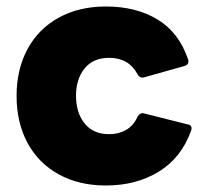

<svg xmlns="http://www.w3.org/2000/svg" viewBox="-20 -561 634 591"><path d="M31 -266Q31 -347 64.5 -409.5Q98 -472 160.5 -506.5Q223 -541 306 -541Q399 -541 465 -501Q531 -461 559 -378Q560 -376 560 -372Q560 -361 548 -358L424 -323L419 -322Q409 -322 403 -333Q376 -383 316 -383Q267 -383 240.5 -350.5Q214 -318 214 -266Q214 -214 240.5 -181Q267 -148 316 -148Q345 -148 368 -161Q391 -174 403 -201Q411 -215 423 -212L558 -178Q566 -177 568.5 -171.5Q571 -166 568 -158Q538 -75 468.5 -32.5Q399 10 306 10Q223 10 160.5 -24.5Q98 -59 64.5 -121.5Q31 -184 31 -266Z"/></svg>

Font: LINE Seed Sans TH App ExtraBold
Style: Regular
Weight: 800
Designer: Dalton Maag Ltd | Thai characters by Cadson Demak Co.,Ltd.
Foundry: Dalton Maag Ltd
Version: Version 1.003